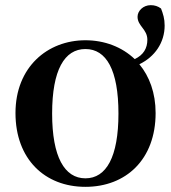

<svg xmlns="http://www.w3.org/2000/svg" viewBox="-20 -708 663 744"><path d="M311 -17C230 -17 182 -100 182 -268C182 -437 230 -518 311 -518C392 -518 439 -437 439 -268C439 -100 392 -17 311 -17ZM311 16C468 16 583 -90 583 -270C583 -348 559 -412 520 -459C580 -488 618 -543 618 -609C618 -636 612 -654 604 -675C592 -684 579 -688 564 -688C535 -688 513 -666 513 -643C513 -607 551 -595 551 -554C551 -521 536 -495 502 -479C453 -526 385 -552 311 -552C164 -552 40 -448 40 -270C40 -92 153 16 311 16Z"/></svg>

Font: Noto Serif CJK HK
Style: Bold
Weight: 700
Designer: Ryoko NISHIZUKA 西塚涼子 (kana & ideographs); Frank Grießhammer (Latin, Greek & Cyrillic); Wenlong ZHANG 张文龙 (bopomofo); San
Foundry: Adobe
Version: Version 2.001;hotconv 1.1.0;makeotfexe 2.6.0